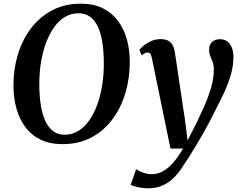

<svg xmlns="http://www.w3.org/2000/svg" viewBox="-20 -773 1306 1043"><path d="M319.5 10Q250 10 199.8 -14.8Q149.5 -39.5 117.2 -83.2Q85 -127 69.2 -184Q53.5 -241 53 -305.5Q52.5 -394.5 76.5 -475Q100.5 -555.5 147.5 -618Q194.5 -680.5 262.8 -716.8Q331 -753 419 -753Q488.5 -753 538.8 -728Q589 -703 621.2 -659.2Q653.5 -615.5 669 -559.2Q684.5 -503 685 -440Q685.5 -351 661.8 -269.8Q638 -188.5 591.2 -125.5Q544.5 -62.5 476.2 -26.2Q408 10 319.5 10ZM331.5 -41Q371.5 -41 405 -61.5Q438.5 -82 464.5 -118.8Q490.5 -155.5 508.5 -205Q526.5 -254.5 535.5 -312.8Q544.5 -371 544 -434Q543.5 -496 535.5 -545.2Q527.5 -594.5 511 -629.2Q494.5 -664 468.5 -682.5Q442.5 -701 406 -701Q366 -701 332.5 -680.8Q299 -660.5 273.2 -624Q247.5 -587.5 229.5 -538.5Q211.5 -489.5 202.2 -431.8Q193 -374 193.5 -311Q194 -248.5 202.2 -198.5Q210.5 -148.5 227.5 -113.2Q244.5 -78 270.2 -59.5Q296 -41 331.5 -41ZM805 -457.5Q801.5 -475 796 -481.5Q790.5 -488 782.5 -488Q774.5 -488 767 -484Q759.5 -480 749.5 -472L737 -502.5Q742.5 -510 758.8 -523.8Q775 -537.5 799.2 -549Q823.5 -560.5 851 -560.5Q877.5 -560.5 893.5 -552Q909.5 -543.5 917.8 -528Q926 -512.5 929.5 -490.5Q936.5 -445 943.5 -399Q950.5 -353 957.2 -306.5Q964 -260 971 -213.5Q978 -167 985 -121.5L999 -9.5L1051.5 -113.5Q1070.5 -153 1086.8 -189.5Q1103 -226 1115.2 -260.8Q1127.5 -295.5 1134.5 -329Q1141.5 -362.5 1141.5 -394.5Q1141.5 -420.5 1135.2 -436.5Q1129 -452.5 1122.5 -467.5Q1116 -482.5 1116 -504Q1116 -529.5 1131.8 -544.8Q1147.5 -560 1175 -560Q1199.5 -560 1215.5 -547.2Q1231.5 -534.5 1239.8 -513Q1248 -491.5 1248 -466Q1248 -415.5 1234 -366.8Q1220 -318 1197.8 -270.8Q1175.5 -223.5 1151.5 -177Q1135.5 -144 1117 -109.2Q1098.5 -74.5 1079.2 -40.8Q1060 -7 1041.2 24Q1022.5 55 1005.5 81.5Q988.5 108 975 128Q949.5 168.5 921 195.5Q892.5 222.5 859 236.2Q825.5 250 784.5 250Q759 250 730.8 244Q702.5 238 690 230.5L720 145.5Q729.5 154 753.5 163.5Q777.5 173 806.5 173Q835.5 173 863.5 158.2Q891.5 143.5 919 112.8Q946.5 82 974.5 34H906Z"/></svg>

Font: Merriweather 36pt SemiBold
Style: Italic
Weight: 600
Italic angle: -7.8°
Version: Version 2.101